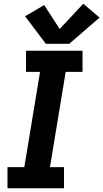

<svg xmlns="http://www.w3.org/2000/svg" viewBox="-20 -1006 552 1026"><path d="M20 0H322V-113H247L331 -622H421V-735H119V-622H194L110 -113H20ZM350 -772 512 -912 425 -986 299 -851 216 -979 114 -919 225 -772Z"/></svg>

Font: Iosevka Sparkle XBdObl
Style: Regular
Weight: 800
Italic angle: -9°
Designer: Belleve Invis
Foundry: Belleve Invis
Version: Version 4.5.0; ttfautohint (v1.8.3)